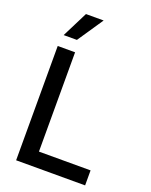

<svg xmlns="http://www.w3.org/2000/svg" viewBox="-170 -1027 877 1116"><g transform="rotate(20 268.5 -469.0)"><path d="M72.3 -707H179.7V-92.8H499V0H72.3ZM163.1 -937.5H272.5L165 -778.3H83Z"/></g></svg>

Font: WEMIX Pretendard Medium
Style: Regular
Weight: 500
Designer: Base glyphs from Inter by Rasmus Andersson; Hangeul glyphs from Noto Sans CJK(Source Han Sans) by Jang Soo-young and Kan
Foundry: Kil Hyung-jin
Version: Version 1.000